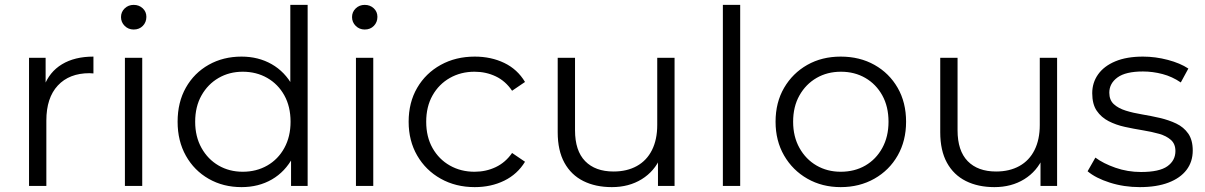

<svg xmlns="http://www.w3.org/2000/svg" viewBox="-20 -762 4940 787"><path d="M99 0V-525H167V-382L160 -407Q182 -467 234 -498.5Q286 -530 363 -530V-461Q359 -461 355 -461.5Q351 -462 347 -462Q264 -462 217 -411.5Q170 -361 170 -268V0Z M492 0V-525H563V0ZM528 -641Q506 -641 491 -656Q476 -671 476 -692Q476 -713 491 -727.5Q506 -742 528 -742Q550 -742 565 -728Q580 -714 580 -693Q580 -671 565.5 -656Q551 -641 528 -641Z M970 5Q895 5 835.5 -29Q776 -63 742 -123.5Q708 -184 708 -263Q708 -343 742 -403Q776 -463 835.5 -496.5Q895 -530 970 -530Q1039 -530 1093.5 -499Q1148 -468 1180.5 -408.5Q1213 -349 1213 -263Q1213 -178 1181 -118Q1149 -58 1094.5 -26.5Q1040 5 970 5ZM975 -58Q1031 -58 1075.5 -83.5Q1120 -109 1145.5 -155.5Q1171 -202 1171 -263Q1171 -325 1145.5 -371Q1120 -417 1075.5 -442.5Q1031 -468 975 -468Q920 -468 876 -442.5Q832 -417 806 -371Q780 -325 780 -263Q780 -202 806 -155.5Q832 -109 876 -83.5Q920 -58 975 -58ZM1173 0V-158L1180 -264L1170 -370V-742H1241V0Z M1439 0V-525H1510V0ZM1475 -641Q1453 -641 1438 -656Q1423 -671 1423 -692Q1423 -713 1438 -727.5Q1453 -742 1475 -742Q1497 -742 1512 -728Q1527 -714 1527 -693Q1527 -671 1512.5 -656Q1498 -641 1475 -641Z M1926 5Q1848 5 1786.5 -29.5Q1725 -64 1690 -124.5Q1655 -185 1655 -263Q1655 -342 1690 -402Q1725 -462 1786.5 -496Q1848 -530 1926 -530Q1993 -530 2047 -504Q2101 -478 2132 -426L2079 -390Q2052 -430 2012 -449Q1972 -468 1925 -468Q1869 -468 1824 -442.5Q1779 -417 1753 -371Q1727 -325 1727 -263Q1727 -201 1753 -155Q1779 -109 1824 -83.5Q1869 -58 1925 -58Q1972 -58 2012 -77Q2052 -96 2079 -135L2132 -99Q2101 -48 2047 -21.5Q1993 5 1926 5Z M2488 5Q2421 5 2371 -20Q2321 -45 2293.5 -95Q2266 -145 2266 -220V-525H2337V-228Q2337 -144 2378.5 -101.5Q2420 -59 2495 -59Q2550 -59 2590.5 -81.5Q2631 -104 2652.5 -147Q2674 -190 2674 -250V-525H2745V0H2677V-144L2688 -118Q2663 -60 2610.5 -27.5Q2558 5 2488 5Z M2943 0V-742H3014V0Z M3426 5Q3350 5 3289.5 -29.5Q3229 -64 3194 -124.5Q3159 -185 3159 -263Q3159 -342 3194 -402Q3229 -462 3289 -496Q3349 -530 3426 -530Q3504 -530 3564.5 -496Q3625 -462 3659.5 -402Q3694 -342 3694 -263Q3694 -185 3659.5 -124.5Q3625 -64 3564 -29.5Q3503 5 3426 5ZM3426 -58Q3483 -58 3527 -83.5Q3571 -109 3596.5 -155.5Q3622 -202 3622 -263Q3622 -325 3596.5 -371Q3571 -417 3527 -442.5Q3483 -468 3427 -468Q3371 -468 3327 -442.5Q3283 -417 3257 -371Q3231 -325 3231 -263Q3231 -202 3257 -155.5Q3283 -109 3327 -83.5Q3371 -58 3426 -58Z M4056 5Q3989 5 3939 -20Q3889 -45 3861.5 -95Q3834 -145 3834 -220V-525H3905V-228Q3905 -144 3946.5 -101.5Q3988 -59 4063 -59Q4118 -59 4158.5 -81.5Q4199 -104 4220.5 -147Q4242 -190 4242 -250V-525H4313V0H4245V-144L4256 -118Q4231 -60 4178.5 -27.5Q4126 5 4056 5Z M4652 5Q4587 5 4529 -13.5Q4471 -32 4438 -60L4470 -116Q4502 -92 4552 -74.5Q4602 -57 4657 -57Q4732 -57 4765 -80.5Q4798 -104 4798 -143Q4798 -172 4779.5 -188.5Q4761 -205 4731 -213.5Q4701 -222 4664 -228Q4627 -234 4590.5 -242Q4554 -250 4524 -265.5Q4494 -281 4475.5 -308Q4457 -335 4457 -380Q4457 -423 4481 -457Q4505 -491 4551.5 -510.5Q4598 -530 4665 -530Q4716 -530 4767 -516.5Q4818 -503 4851 -481L4820 -424Q4785 -448 4745 -458.5Q4705 -469 4665 -469Q4594 -469 4560.5 -444.5Q4527 -420 4527 -382Q4527 -352 4545.5 -335Q4564 -318 4594.5 -308.5Q4625 -299 4661.5 -293Q4698 -287 4734.5 -278.5Q4771 -270 4801.5 -255.5Q4832 -241 4850.5 -214.5Q4869 -188 4869 -145Q4869 -99 4843.5 -65.5Q4818 -32 4769.5 -13.5Q4721 5 4652 5Z"/></svg>

Font: Montserrat Thin
Style: Regular
Weight: 400
Version: Version 9.000